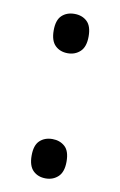

<svg xmlns="http://www.w3.org/2000/svg" viewBox="-69 -637 401 639"><g transform="rotate(10 131.0 -317.0)"><path d="M131 -462Q105 -462 88.5 -478Q72 -494 72 -529Q72 -564 88.5 -579.5Q105 -595 131 -595Q157 -595 173.5 -579.5Q190 -564 190 -529Q190 -494 173 -478Q156 -462 131 -462ZM131 -39Q105 -39 88.5 -55Q72 -71 72 -106Q72 -141 88.5 -156.5Q105 -172 131 -172Q156 -172 173 -157Q190 -142 190 -106Q190 -71 173 -55Q156 -39 131 -39Z"/></g></svg>

Font: Noto Sans Tamil UI SemiCondensed
Style: Regular
Weight: 400
Width: 4
Designer: Jelle Bosma - Monotype Design Team
Foundry: Monotype Imaging Inc.
Version: Version 2.004